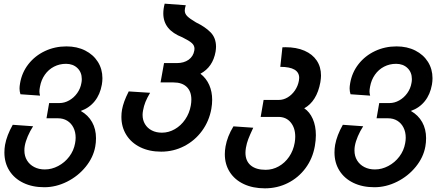

<svg xmlns="http://www.w3.org/2000/svg" viewBox="-20 -808 2440 1047"><path d="M4 23.5Q4 2.5 7.5 -18Q17 -70 49.5 -127.5L160.5 -119.5Q143.5 -93 131.5 -65Q119.5 -37 115 -12Q113 -0.5 113 12.5Q113 43 127.2 66.5Q141.5 90 166.8 103Q192 116 224.5 116Q262 116 297.5 97.2Q333 78.5 357.8 45.8Q382.5 13 389.5 -27Q392.5 -43 392.5 -57Q392.5 -88 380.5 -112Q368.5 -136 346.8 -149.5Q325 -163 296 -163H233.5L248 -246H304Q331.5 -246 357.2 -260.5Q383 -275 401 -300.2Q419 -325.5 424 -356Q426 -365.5 426 -376.5Q426 -414 402 -437Q378 -460 340 -460Q304.5 -460 274.5 -444.5Q244.5 -429 224.5 -400.5Q204.5 -372 198 -335Q195 -319.5 195 -309.5Q195 -299 198.5 -286.5L91.5 -294Q86.5 -310 86.5 -325.5Q86.5 -337.5 89.5 -354.5Q99.5 -413 135.2 -458.5Q171 -504 225 -529.5Q279 -555 342.5 -555Q400 -555 444.5 -532.5Q489 -510 513.8 -470.5Q538.5 -431 538.5 -381.5Q538.5 -365 535.5 -347Q526 -293 496.5 -256.2Q467 -219.5 420.5 -203Q461 -180 482.2 -142Q503.5 -104 503.5 -54.5Q503.5 -30.5 499.5 -9Q489 50 447.5 101.2Q406 152.5 345.5 182.8Q285 213 221.5 213Q156.5 213 107.2 189.2Q58 165.5 31 122.5Q4 79.5 4 23.5Z M642 -170.5Q642 -191.5 645.5 -210.5Q649.5 -232 658 -255.5Q666.5 -279 682 -309.5L798.5 -302Q782 -274 773.2 -252.2Q764.5 -230.5 760 -205.5Q757.5 -191.5 757.5 -181.5Q757.5 -153 770.8 -131Q784 -109 807.8 -96.8Q831.5 -84.5 863 -84.5Q900 -84.5 933.5 -103.8Q967 -123 990 -156.8Q1013 -190.5 1020.5 -232.5Q1023.5 -250 1023.5 -265Q1023.5 -309.5 998.2 -334Q973 -358.5 926 -358.5H855.5L874.5 -464H944.5Q983 -464 1008.5 -482.2Q1034 -500.5 1039.5 -532Q1040.5 -539 1040.5 -542.5Q1040.5 -560 1026.2 -573Q1012 -586 974.5 -604.5Q922 -625 896.2 -657.2Q870.5 -689.5 870.5 -735Q870.5 -759.5 878 -788L993 -779.5Q987.5 -761.5 987.5 -750.5Q987.5 -733.5 1000.8 -720Q1014 -706.5 1048.5 -686Q1098.5 -662 1128.2 -631.8Q1158 -601.5 1158 -553Q1158 -542 1155.5 -526Q1140.5 -442 1073 -406Q1105 -381 1121 -344.5Q1137 -308 1137 -263.5Q1137 -240 1132.5 -214.5Q1120.5 -147.5 1081.5 -94.2Q1042.5 -41 984.2 -11Q926 19 859 19Q794.5 19 745.2 -5Q696 -29 669 -72.2Q642 -115.5 642 -170.5Z M1206 32.5Q1206 13 1210 -10Q1219.5 -64 1253 -119L1361 -111.5Q1342 -71 1333.8 -49.2Q1325.5 -27.5 1321 -2Q1318.5 14 1318.5 25Q1318.5 69.5 1347.2 93.8Q1376 118 1428.5 118Q1466.5 118 1500 99.2Q1533.5 80.5 1556.5 47Q1579.5 13.5 1587 -29.5Q1590 -47 1590 -62.5Q1590 -110.5 1565.2 -140.5Q1540.5 -170.5 1498 -170.5H1401.5L1417.5 -263H1500Q1525.5 -263 1548.8 -277Q1572 -291 1588.5 -315.2Q1605 -339.5 1610 -368.5Q1611.5 -376 1611.5 -383Q1611.5 -443.5 1508.5 -443.5L1520 -550Q1525.5 -550.5 1537 -550.5Q1596.5 -550.5 1640.2 -531.5Q1684 -512.5 1707.2 -477.8Q1730.5 -443 1730.5 -396Q1730.5 -381.5 1727 -359.5Q1717.5 -307.5 1695.2 -271.8Q1673 -236 1639 -217.5Q1668.5 -198 1685.5 -159.8Q1702.5 -121.5 1702.5 -70.5Q1702.5 -44 1697 -12Q1685 56.5 1646.2 108.8Q1607.5 161 1549.8 190Q1492 219 1424.5 219Q1359 219 1309.5 195.8Q1260 172.5 1233 130.2Q1206 88 1206 32.5Z M1804 23.5Q1804 2.5 1807.5 -18Q1817 -70 1849.5 -127.5L1960.5 -119.5Q1943.5 -93 1931.5 -65Q1919.5 -37 1915 -12Q1913 -0.5 1913 12.5Q1913 43 1927.2 66.5Q1941.5 90 1966.8 103Q1992 116 2024.5 116Q2062 116 2097.5 97.2Q2133 78.5 2157.8 45.8Q2182.5 13 2189.5 -27Q2192.5 -43 2192.5 -57Q2192.5 -88 2180.5 -112Q2168.5 -136 2146.8 -149.5Q2125 -163 2096 -163H2033.5L2048 -246H2104Q2131.5 -246 2157.2 -260.5Q2183 -275 2201 -300.2Q2219 -325.5 2224 -356Q2226 -365.5 2226 -376.5Q2226 -414 2202 -437Q2178 -460 2140 -460Q2104.5 -460 2074.5 -444.5Q2044.5 -429 2024.5 -400.5Q2004.5 -372 1998 -335Q1995 -319.5 1995 -309.5Q1995 -299 1998.5 -286.5L1891.5 -294Q1886.5 -310 1886.5 -325.5Q1886.5 -337.5 1889.5 -354.5Q1899.5 -413 1935.2 -458.5Q1971 -504 2025 -529.5Q2079 -555 2142.5 -555Q2200 -555 2244.5 -532.5Q2289 -510 2313.8 -470.5Q2338.5 -431 2338.5 -381.5Q2338.5 -365 2335.5 -347Q2326 -293 2296.5 -256.2Q2267 -219.5 2220.5 -203Q2261 -180 2282.2 -142Q2303.5 -104 2303.5 -54.5Q2303.5 -30.5 2299.5 -9Q2289 50 2247.5 101.2Q2206 152.5 2145.5 182.8Q2085 213 2021.5 213Q1956.5 213 1907.2 189.2Q1858 165.5 1831 122.5Q1804 79.5 1804 23.5Z"/></svg>

Font: JuliaMono SemiBold
Style: Italic
Weight: 600
Italic angle: -9°
Monospace: yes
Designer: cormullion
Foundry: corm
Version: Version 0.056; ttfautohint (v1.8.4)